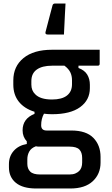

<svg xmlns="http://www.w3.org/2000/svg" viewBox="-20 -826 640 1096"><path d="M252 -629Q236 -629 240 -644Q249 -677 254 -697.5Q259 -718 265 -739.5Q271 -761 280 -796Q283 -806 295 -806H354Q352 -769 350.5 -742Q349 -715 348 -689.5Q347 -664 345 -629ZM109 -82Q109 -149 177 -176V-188Q119 -206 87.5 -245.5Q56 -285 56 -343V-367Q56 -447 114 -494.5Q172 -542 277 -542H549V-462Q549 -451 538 -451H428V-438Q463 -425 478 -400Q493 -375 493 -342V-323Q493 -255 437.5 -214.5Q382 -174 277 -174Q253 -174 231 -177Q215 -148 215 -111Q215 -81 246 -81H387Q472 -81 513 -39Q554 3 554 70V102Q554 167 509.5 208.5Q465 250 381 250H187Q110 250 70.5 217.5Q31 185 31 129V111Q31 66 58.5 35Q86 4 133 -4V-19Q109 -45 109 -82ZM277 -258Q333 -258 362 -280.5Q391 -303 391 -345V-368Q391 -393 381.5 -413Q372 -433 348 -451H277Q221 -451 190 -429Q159 -407 159 -363V-343Q159 -309 181 -288Q210 -258 277 -258ZM209 170H377Q397 170 410.5 164Q424 158 432 150Q449 133 449 101V76Q449 44 433 27.5Q417 11 377 11H202Q193 11 185 9Q158 19 147 39Q136 59 136 83V109Q136 137 152.5 153.5Q169 170 209 170Z"/></svg>

Font: Recursive Mn Lnr St Med
Style: Regular
Weight: 500
Monospace: yes
Version: Version 1.079;hotconv 1.0.112;makeotfexe 2.5.65598; ttfautoh